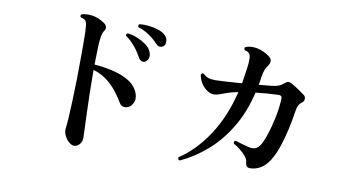

<svg xmlns="http://www.w3.org/2000/svg" viewBox="-80 -969 2160 1211"><g transform="rotate(10 1000.0 -363.0)"><path d="M450 52Q434 52 416 36Q398 20 387.5 -3.5Q377 -27 380 -47Q383 -66 386 -112.5Q389 -159 391.5 -224.5Q394 -290 395.5 -366.5Q397 -443 397 -521Q397 -535 397 -547Q397 -559 397 -570Q397 -619 396.5 -647.5Q396 -676 394 -694Q393 -723 385.5 -735.5Q378 -748 353 -752Q343 -764 354 -773Q386 -782 425 -776Q464 -770 504 -742Q516 -733 519 -719.5Q522 -706 512 -694Q504 -684 499 -660.5Q494 -637 492 -592.5Q490 -548 489 -475Q544 -471 600.5 -458.5Q657 -446 702 -422Q747 -398 768 -358Q788 -320 778.5 -290Q769 -260 747 -249Q731 -241 715 -244Q699 -247 689 -263Q647 -335 599 -378.5Q551 -422 489 -441V-433Q489 -366 490.5 -294.5Q492 -223 494.5 -160.5Q497 -98 498.5 -56Q500 -14 500 -6Q500 17 485 34.5Q470 52 450 52ZM800 -548Q789 -543 777.5 -547.5Q766 -552 758 -565Q740 -600 713 -633Q686 -666 653 -688Q650 -701 662 -705Q691 -702 722 -689.5Q753 -677 778.5 -659Q804 -641 814 -620Q826 -595 820.5 -575.5Q815 -556 800 -548ZM898 -665Q888 -657 875 -657.5Q862 -658 851 -670Q824 -699 791.5 -721Q759 -743 721 -755Q714 -768 725 -775Q752 -778 783.5 -774.5Q815 -771 843.5 -762Q872 -753 889 -738Q909 -720 909.5 -697.5Q910 -675 898 -665Z M1123 28Q1116 26 1113 20.5Q1110 15 1112 9Q1215 -59 1293.5 -177.5Q1372 -296 1413 -461Q1372 -454 1344.5 -444Q1317 -434 1297.5 -427Q1278 -420 1261 -420Q1241 -420 1219 -434.5Q1197 -449 1181 -473.5Q1165 -498 1160 -528Q1165 -542 1178 -537Q1194 -522 1211 -516Q1228 -510 1256 -510Q1276 -510 1323.5 -513Q1371 -516 1426 -520Q1436 -579 1444 -645Q1448 -688 1441.5 -705.5Q1435 -723 1406 -729Q1397 -743 1409 -750Q1446 -762 1486 -753Q1526 -744 1561 -718Q1580 -704 1579.5 -688.5Q1579 -673 1569 -659Q1558 -644 1551 -627.5Q1544 -611 1538 -573Q1537 -562 1535 -551Q1533 -540 1531 -529Q1557 -531 1578.5 -533.5Q1600 -536 1616 -537Q1640 -540 1657 -546.5Q1674 -553 1688 -566Q1702 -578 1712 -579Q1722 -580 1736 -572Q1756 -561 1782 -543.5Q1808 -526 1822 -515Q1834 -505 1833 -490Q1832 -475 1818 -465Q1794 -450 1788 -406Q1780 -351 1766.5 -289.5Q1753 -228 1734.5 -173Q1716 -118 1693 -81Q1668 -40 1636.5 -21Q1605 -2 1569 -1Q1553 -1 1546.5 -9Q1540 -17 1538 -33Q1537 -52 1521.5 -71Q1506 -90 1484.5 -107Q1463 -124 1440 -137Q1437 -153 1450 -156Q1468 -150 1492 -143Q1516 -136 1537 -131Q1586 -119 1609 -157Q1626 -184 1642.5 -234Q1659 -284 1671.5 -344Q1684 -404 1687 -459Q1689 -473 1685 -480.5Q1681 -488 1664 -488Q1630 -487 1593 -484Q1556 -481 1520 -477Q1488 -343 1427.5 -244.5Q1367 -146 1288.5 -79Q1210 -12 1123 28Z"/></g></svg>

Font: Zen Old Mincho Black
Style: Regular
Weight: 900
Designer: Yoshimichi Ohira
Foundry: Positype
Version: Version 1.001